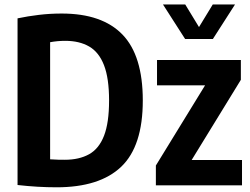

<svg xmlns="http://www.w3.org/2000/svg" viewBox="-20 -808 1092 837"><path d="M226.5 8.5Q144 8.5 56.5 -1.5V-728Q101.5 -737.5 149.8 -743.2Q198 -749 249 -749Q425.5 -749 514 -657.2Q602.5 -565.5 602.5 -370Q602.5 -171 508.5 -81.2Q414.5 8.5 226.5 8.5ZM262.5 -111.5Q325 -111.5 368.2 -135.5Q411.5 -159.5 433.5 -216.2Q455.5 -273 455.5 -370Q455.5 -466.5 433.5 -523.5Q411.5 -580.5 368.8 -605.2Q326 -630 264.5 -630Q231 -630 198.5 -624V-113.5Q218 -112 233.8 -111.8Q249.5 -111.5 262.5 -111.5ZM659.5 0V-86.5L874 -436H664.5V-546.5H1030V-460L815.5 -110.5H1035V0ZM787 -638 690.5 -788.5H787.5L847.5 -690L907.5 -788.5H1004.5L908 -638Z"/></svg>

Font: Encode Sans Condensed
Style: Bold
Weight: 700
Width: 3
Designer: Multiple Designers
Foundry: Impallari Type
Version: Version 3.000; ttfautohint (v1.8.3) -l 8 -r 50 -G 200 -x 14 